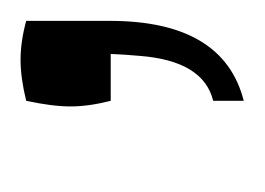

<svg xmlns="http://www.w3.org/2000/svg" viewBox="-55 -77 254 184"><g transform="rotate(-90 72.0 15.0)"><path d="M67.4 -86.9Q89.4 -92.3 106.7 -92.3Q124 -92.3 144 -86.9V-6.8Q144 102.1 67.4 121.6V92.3Q105.5 83 110.4 22.5Q111.8 6.8 112.3 -5.9H67.4Q62 -26.9 62 -44.4Q62 -62 67.4 -86.9Z"/></g></svg>

Font: RIT Meera New
Style: Regular
Weight: 400
Designer: Hussain K H
Foundry: RIT
Version: 1.6.2